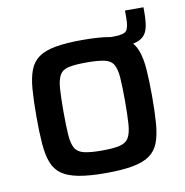

<svg xmlns="http://www.w3.org/2000/svg" viewBox="-72 -670 719 747"><g transform="rotate(-10 287.5 -297.0)"><path d="M341 -464V-510H411Q450 -510 460 -523Q470 -536 470 -573V-602H543V-581Q543 -547 538 -524Q533 -501 519 -488Q505 -475 479 -469.5Q453 -464 411 -464ZM287 8Q223 8 180.5 0Q138 -8 113.5 -25.5Q89 -43 77.5 -73Q66 -103 62.5 -148Q59 -193 59 -256Q59 -318 62.5 -363Q66 -408 77.5 -438Q89 -468 113.5 -485.5Q138 -503 180.5 -510.5Q223 -518 287 -518Q352 -518 394.5 -510.5Q437 -503 461.5 -485.5Q486 -468 497.5 -438Q509 -408 512.5 -363Q516 -318 516 -256Q516 -193 512.5 -148Q509 -103 497.5 -73Q486 -43 461.5 -25.5Q437 -8 394.5 0Q352 8 287 8ZM287 -81Q333 -81 358 -87Q383 -93 393.5 -111Q404 -129 406.5 -164Q409 -199 409 -256Q409 -313 406.5 -347.5Q404 -382 393.5 -400Q383 -418 358 -423.5Q333 -429 287 -429Q242 -429 217 -423.5Q192 -418 181.5 -400Q171 -382 168.5 -347.5Q166 -313 166 -256Q166 -199 168.5 -164Q171 -129 181.5 -111Q192 -93 217 -87Q242 -81 287 -81Z"/></g></svg>

Font: Saira Thin Medium
Style: Regular
Weight: 500
Version: Version 1.101